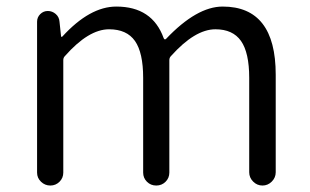

<svg xmlns="http://www.w3.org/2000/svg" viewBox="-20 -574 959 594"><path d="M94.7 -40V-506.8Q94.7 -520.5 104.5 -530.3Q114.3 -540 127.9 -540Q141.6 -540 152.3 -530.8Q163.1 -521.5 164.1 -506.8L168.9 -461.9Q168.9 -460 170.4 -460Q171.9 -460 172.9 -460.9Q257.8 -553.7 339.8 -553.7Q451.2 -553.7 486.3 -456.1Q489.3 -449.2 494.1 -454.1Q588.9 -553.7 668.9 -553.7Q833 -553.7 833 -342.8V-41Q833 -24.4 820.8 -12.2Q808.6 0 792 0Q775.4 0 763.2 -12.2Q751 -24.4 751 -41V-333Q751 -411.1 725.6 -447.3Q700.2 -483.4 646.5 -483.4Q583 -483.4 508.8 -400.4Q503.9 -395.5 503.9 -387.7V-40Q503.9 -23.4 492.2 -11.7Q480.5 0 463.4 0Q446.3 0 434.6 -11.7Q422.9 -23.4 422.9 -40V-333Q422.9 -411.1 397.5 -447.3Q372.1 -483.4 317.4 -483.4Q253.9 -483.4 180.7 -400.4Q175.8 -395.5 175.8 -387.7V-40Q175.8 -23.4 164.1 -11.7Q152.3 0 135.7 0Q119.1 0 106.9 -11.7Q94.7 -23.4 94.7 -40Z"/></svg>

Font: Gen Jyuu Gothic Normal
Style: Regular
Weight: 300
Designer: [Source Han Sans]
Ryoko NISHIZUKA  (kana & ideographs); Paul D. Hunt (Latin, Greek & Cyrillic); Wenlong ZHANG  (bopomofo
Version: Version 1.002.20150607